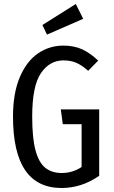

<svg xmlns="http://www.w3.org/2000/svg" viewBox="-20 -928 568 960"><path d="M471 -625 421 -574Q389 -602 361.5 -614Q334 -626 297 -626Q228 -626 184.5 -562Q141 -498 141 -345Q141 -238 157.5 -176.5Q174 -115 206.5 -89Q239 -63 289 -63Q343 -63 388 -93V-307H294L284 -381H476V-49Q388 12 288 12Q45 12 45 -345Q45 -462 79 -542Q113 -622 170 -661Q227 -700 297 -700Q350 -700 390.5 -681.5Q431 -663 471 -625ZM359 -908 396 -834 215 -755 192 -803Z"/></svg>

Font: Fira Sans Extra Condensed
Style: Regular
Weight: 400
Width: 1
Designer: Carrois Corporate & Edenspiekermann AG
Foundry: Carrois Corporate GbR & Edenspiekermann AG
Version: Version 4.203